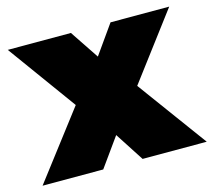

<svg xmlns="http://www.w3.org/2000/svg" viewBox="-93 -648 831 749"><g transform="rotate(-15 322.5 -273.5)"><path d="M-9 0 249 -338 243 -208 -3 -547H252L373 -366L279 -359L412 -547H649L402 -219V-344L654 0H395L270 -193L365 -180L236 0Z"/></g></svg>

Font: MOST Montserrat Black
Style: Regular
Weight: 900
Designer: Julieta Ulanovsky
Foundry: Julieta Ulanovsky
Version: Version 8.000;March 11, 2024;FontCreator 15.0.0.2926 64-bit